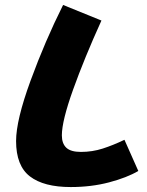

<svg xmlns="http://www.w3.org/2000/svg" viewBox="-20 -736 594 776"><path d="M45 -166Q45 -250 103.5 -410Q162 -570 235 -716L390 -653Q321 -501 275.5 -374Q230 -247 230 -189Q230 -156 248 -139Q266 -122 307 -122Q353 -122 395 -135.5Q437 -149 483 -171L539 -45Q493 -18 421 1Q349 20 266 20Q157 20 101 -23Q45 -66 45 -166Z"/></svg>

Font: FiraGO Heavy
Style: Regular
Weight: 900
Designer: bBox Type
Foundry: bBox Type GmbH
Version: Version 1.001